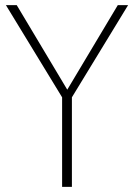

<svg xmlns="http://www.w3.org/2000/svg" viewBox="-20 -725 520 745"><path d="M221 0V-367L231 -331L3 -705H45L247 -367H235L437 -705H477L249 -331L259 -367V0Z"/></svg>

Font: Nunito Sans 12pt ExtraLight Condensed
Style: Regular
Weight: 200
Width: 3
Version: Version 3.101;gftools[0.9.27]